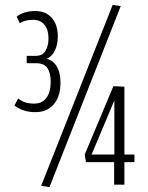

<svg xmlns="http://www.w3.org/2000/svg" viewBox="-20 -754 604 784"><path d="M39 -323 54 -352Q68 -341 83 -336Q98 -331 120 -331Q152 -331 169.5 -354.5Q187 -378 187 -420Q187 -455 174 -475.5Q161 -496 126 -496H89V-526H126Q154 -526 166 -546.5Q178 -567 178 -598Q178 -633 161.5 -653Q145 -673 116 -673Q97 -673 84 -669.5Q71 -666 61 -659L48 -686Q77 -709 124 -709Q167 -709 191.5 -681Q216 -653 216 -605Q216 -573 204.5 -548.5Q193 -524 171 -514Q199 -506 213 -480.5Q227 -455 227 -417Q227 -360 199.5 -328Q172 -296 124 -296Q75 -296 39 -323ZM182 10 148 5 440 -734 473 -729ZM331 -92 326 -123 443 -402 488 -400V-123H529V-92H488V0H446V-92ZM354 -123H447V-344Z"/></svg>

Font: Georama Condensed Light
Style: Regular
Weight: 300
Width: 3
Designer: Jean-Baptiste Levee
Foundry: Production Type
Version: Version 1.000